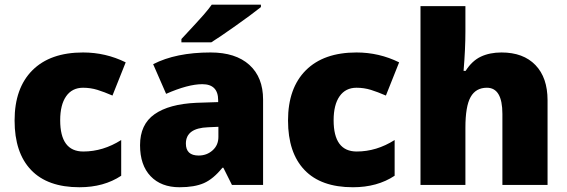

<svg xmlns="http://www.w3.org/2000/svg" viewBox="-20 -786 2411 816"><path d="M317.9 9.8Q182.1 9.8 112.1 -63.5Q42 -136.7 42 -273.9Q42 -411.6 117.7 -487.3Q193.4 -563 333 -563Q429.2 -563 514.2 -521L458 -379.9Q423.3 -395 394 -404.1Q364.7 -413.1 333 -413.1Q286.6 -413.1 261.2 -377Q235.8 -340.8 235.8 -274.9Q235.8 -142.1 334 -142.1Q418 -142.1 495.1 -190.9V-39.1Q421.4 9.8 317.9 9.8Z M965.8 0 929.2 -73.2H925.3Q886.7 -25.4 846.7 -7.8Q806.6 9.8 743.2 9.8Q665 9.8 620.1 -37.1Q575.2 -84 575.2 -168.9Q575.2 -257.3 636.7 -300.5Q698.2 -343.8 814.9 -349.1L907.2 -352.1V-359.9Q907.2 -428.2 839.8 -428.2Q779.3 -428.2 686 -387.2L630.9 -513.2Q727.5 -563 875 -563Q981.4 -563 1039.8 -510.3Q1098.1 -457.5 1098.1 -362.8V0ZM824.2 -125Q858.9 -125 883.5 -147Q908.2 -168.9 908.2 -204.1V-247.1L864.3 -245.1Q770 -241.7 770 -175.8Q770 -125 824.2 -125ZM751 -606V-620.1Q826.2 -700.7 846.4 -724.1Q866.7 -747.6 879.9 -766.1H1088.9V-755.9Q1049.8 -724.6 981.4 -676.3Q913.1 -627.9 877.9 -606Z M1480 9.8Q1344.2 9.8 1274.2 -63.5Q1204.1 -136.7 1204.1 -273.9Q1204.1 -411.6 1279.8 -487.3Q1355.5 -563 1495.1 -563Q1591.3 -563 1676.3 -521L1620.1 -379.9Q1585.4 -395 1556.2 -404.1Q1526.9 -413.1 1495.1 -413.1Q1448.7 -413.1 1423.3 -377Q1397.9 -340.8 1397.9 -274.9Q1397.9 -142.1 1496.1 -142.1Q1580.1 -142.1 1657.2 -190.9V-39.1Q1583.5 9.8 1480 9.8Z M2115.2 0V-301.8Q2115.2 -413.1 2049.3 -413.1Q2002.4 -413.1 1980.2 -373.8Q1958 -334.5 1958 -243.2V0H1767.1V-759.8H1958V-651.9Q1958 -578.6 1950.2 -484.9H1959Q1986.3 -527.8 2023.9 -545.4Q2061.5 -563 2111.3 -563Q2204.1 -563 2255.6 -509.5Q2307.1 -456.1 2307.1 -359.9V0Z"/></svg>

Font: Open Sans ExtBd
Style: Bold
Weight: 800
Foundry: Ascender Corporation
Version: Version 1.10